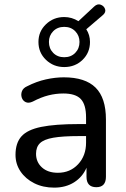

<svg xmlns="http://www.w3.org/2000/svg" viewBox="-20 -850 575 879"><path d="M274 -543Q225 -543 190.5 -576Q156 -609 156 -658Q156 -706 190.5 -739Q225 -772 274 -772Q309 -772 339 -753L411 -820Q426 -834 441 -828.5Q456 -823 461 -808.5Q466 -794 451 -781L375 -716Q392 -690 392 -658Q392 -609 358 -576Q324 -543 274 -543ZM274 -588Q305 -588 324.5 -608Q344 -628 344 -658Q344 -687 324.5 -707Q305 -727 274 -727Q243 -727 223.5 -707Q204 -687 204 -658Q204 -628 223.5 -608Q243 -588 274 -588ZM228 9Q177 9 137 -11Q97 -31 74 -65Q51 -99 51 -141Q51 -195 78 -225.5Q105 -256 168.5 -269Q232 -282 341 -282H374V-312Q374 -371 350 -396.5Q326 -422 270 -422Q236 -422 202 -413.5Q168 -405 130 -385Q111 -376 97.5 -382.5Q84 -389 79.5 -403.5Q75 -418 80.5 -432.5Q86 -447 104 -455Q147 -477 190 -486.5Q233 -496 272 -496Q370 -496 417.5 -449Q465 -402 465 -303V-41Q465 7 421 7Q376 7 376 -41V-82Q358 -40 319.5 -15.5Q281 9 228 9ZM374 -227H342Q267 -227 224 -219.5Q181 -212 163 -194.5Q145 -177 145 -146Q145 -108 172 -83.5Q199 -59 245 -59Q301 -59 337.5 -98Q374 -137 374 -197Z"/></svg>

Font: Chiron GoRound TC
Style: Regular
Weight: 400
Designer: Ryoko NISHIZUKA 西塚涼子 (kana, bopomofo & ideographs); Paul D. Hunt (Latin, Greek & Cyrillic); Sandoll Communications 산돌커뮤니
Foundry: Adobe
Version: Version 1.000;hotconv 1.1.1;makeotfexe 2.6.0